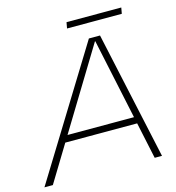

<svg xmlns="http://www.w3.org/2000/svg" viewBox="-161 -915 933 1016"><g transform="rotate(-15 305.5 -407.0)"><path d="M-43 0 388 -700H449L601 0H561L417 -677H415L3 0ZM103 -200 110 -236H535L528 -200ZM290 -781 296 -814H596L590 -781Z"/></g></svg>

Font: REM Thin
Style: Italic
Weight: 250
Italic angle: -11°
Designer: Octavio Pardo
Foundry: Ashler Design
Version: Version 1.005;gftools[0.9.28]